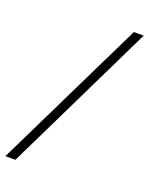

<svg xmlns="http://www.w3.org/2000/svg" viewBox="-188 -786 717 923"><g transform="rotate(20 170.5 -325.0)"><path d="M8.3 61H-43L333.5 -710.9H383.8Z"/></g></svg>

Font: MAUL Condensed Light Italic
Style: Light Italic
Weight: 300
Italic angle: -12°
Designer: MAUL
Version: Version 1.0; 2020; ttfautohint (v1.8.3)